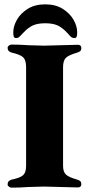

<svg xmlns="http://www.w3.org/2000/svg" viewBox="-20 -860 409 883"><path d="M15 -12Q15 -29 34 -34Q73 -42 86.5 -54.5Q100 -67 100 -97V-551Q100 -583 87 -596Q74 -609 34 -618Q15 -623 15 -640Q15 -646 21 -650.5Q27 -655 33 -655Q70 -655 111 -652Q165 -650 183 -650Q202 -650 258 -652Q316 -654 338 -654Q354 -654 354 -639Q354 -630 349.5 -625.5Q345 -621 335 -618Q294 -606 282 -593Q270 -580 270 -550V-98Q270 -70 283 -57.5Q296 -45 335 -34Q345 -31 349.5 -26.5Q354 -22 354 -13Q354 2 338 2Q316 2 258 0Q202 -2 183 -2Q165 -2 111 0Q71 3 33 3Q27 3 21 -1.5Q15 -6 15 -12ZM335 -712Q335 -697 332.5 -691Q330 -685 321 -685Q314 -685 309 -688.5Q304 -692 299 -698Q294 -704 291 -707Q267 -733 245 -743Q223 -753 188 -753Q153 -753 131 -743Q109 -733 85 -707Q82 -704 76 -697.5Q70 -691 65.5 -688Q61 -685 55 -685Q46 -685 43.5 -691Q41 -697 41 -712Q41 -739 57.5 -768.5Q74 -798 107 -819Q140 -840 188 -840Q236 -840 269 -819Q302 -798 318.5 -768.5Q335 -739 335 -712Z"/></svg>

Font: EB Garamond ExtraBold
Style: Regular
Weight: 800
Designer: Georg Duffner and Octavio Pardo
Foundry: Georg Duffner
Version: Version 1.000